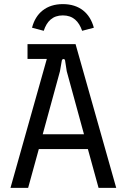

<svg xmlns="http://www.w3.org/2000/svg" viewBox="-20 -915 607 935"><path d="M31 0H117L169 -189H408L460 0H546L348 -700H114V-628H208ZM286 -895C206 -895 154 -851 136 -780L193 -765C208 -811 236 -840 286 -840C336 -840 364 -811 380 -765L437 -780C418 -851 367 -895 286 -895ZM188 -261 272 -568 281 -620C283 -630 296 -630 297 -620L305 -568L389 -261Z"/></svg>

Font: Finlandica
Style: Regular
Weight: 400
Designer: Niklas Ekholm, Juho Hiilivirta, Jaakko Suomalainen
Foundry: Helsinki Type Studio
Version: Version 2.000;Glyphs 3.2 (3202)